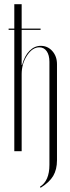

<svg xmlns="http://www.w3.org/2000/svg" viewBox="-20 -719 334 913"><path d="M85 -410Q97 -454 120.5 -477.5Q144 -501 174 -501Q207 -501 229 -476Q251 -451 251 -414V43Q251 87 233 117.5Q215 148 173 174L170 169Q215 141 215 65V-425Q215 -457 202 -475.5Q189 -494 167 -494Q134 -494 108.5 -455Q83 -416 83 -366V0H48V-577H21V-583H48V-699H83V-583H173V-577H83V-410Z"/></svg>

Font: Moniqa ExtLt Narrow Display
Style: Regular
Weight: 200
Width: 4
Designer: Rajesh Rajput
Foundry: Rajesh Rajput
Version: Version 1.000